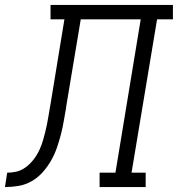

<svg xmlns="http://www.w3.org/2000/svg" viewBox="-76 -755 718 775"><path d="M-56 0 -47 -58Q-30 -58 -13 -61.5Q4 -65 19 -74Q34 -83 46.5 -96Q59 -109 68.5 -123.5Q78 -138 85 -154Q92 -170 97 -186.5Q102 -203 106 -219.5Q110 -236 113.5 -252.5Q117 -269 119.5 -285.5Q122 -302 125 -318Q126 -322 126.5 -326.5Q127 -331 128 -335L184 -677H128V-735H622V-677H558L455 -58H512V0H326V-58H390L492 -677H250L191 -324Q191 -324 191 -324Q191 -324 191 -324V-321Q186 -294 181.5 -267Q177 -240 170 -213Q163 -186 154 -159.5Q145 -133 130.5 -107.5Q116 -82 96.5 -60Q77 -38 51.5 -23.5Q26 -9 -1.5 -4.5Q-29 0 -56 0Z"/></svg>

Font: Iosevka Curly Slab LtEx
Style: Italic
Weight: 300
Width: 7
Italic angle: -9°
Monospace: yes
Designer: Belleve Invis
Foundry: Belleve Invis
Version: Version 11.1.0; ttfautohint (v1.8.3)